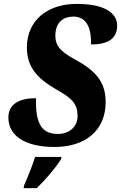

<svg xmlns="http://www.w3.org/2000/svg" viewBox="-20 -744 621 985"><path d="M260 10C417 10 522 -74 522 -220C522 -307 487 -369 384 -428C309 -470 264 -495 264 -561C264 -633 309 -659 356 -659C432 -659 449 -586 447 -516C542 -516 581 -551 581 -613C581 -670 529 -724 373 -724C219 -724 118 -635 118 -502C118 -402 167 -344 269 -285C356 -237 378 -206 378 -148C378 -98 340 -57 277 -57C203 -57 160 -97 165 -240C78 -241 23 -209 23 -141C23 -49 106 10 260 10ZM101 221H169C217 174 263 120 293 73L296 61H160C145 110 124 160 104 206Z"/></svg>

Font: Noto Serif SemiCondensed Extra
Style: Italic
Weight: 800
Width: 4
Italic angle: -12°
Designer: Monotype Design Team
Foundry: Monotype Imaging Inc.
Version: Version 1.901